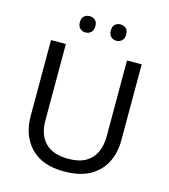

<svg xmlns="http://www.w3.org/2000/svg" viewBox="-131 -1011 993 1125"><g transform="rotate(15 365.5 -449.0)"><path d="M640 -252Q640 -178 610 -118.5Q580 -59 518.5 -24.5Q457 10 362 10Q229 10 159.5 -62.5Q90 -135 90 -254V-714H180V-251Q180 -164 226.5 -116Q273 -68 367 -68Q432 -68 472.5 -91.5Q513 -115 532 -156.5Q551 -198 551 -252V-714H640ZM226 -859Q226 -885 240 -896.5Q254 -908 273 -908Q292 -908 306 -896.5Q320 -885 320 -859Q320 -834 306 -821.5Q292 -809 273 -809Q254 -809 240 -821.5Q226 -834 226 -859ZM414 -859Q414 -885 427.5 -896.5Q441 -908 460 -908Q479 -908 493 -896.5Q507 -885 507 -859Q507 -834 493 -821.5Q479 -809 460 -809Q441 -809 427.5 -821.5Q414 -834 414 -859Z"/></g></svg>

Font: Noto Sans Myanmar
Style: Regular
Weight: 400
Designer: Monotype Design Team
Foundry: Monotype Imaging Inc.
Version: Version 2.107